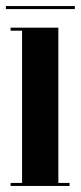

<svg xmlns="http://www.w3.org/2000/svg" viewBox="-26 -615 268 635"><path d="M9 0V-10H47V-513.5H9V-523.5H167V-10H204V0ZM-6.5 -585V-595H221.5V-585Z"/></svg>

Font: Imbue 100pt
Style: Bold
Weight: 700
Designer: Tyler Finck
Foundry: Etcetera Type Company
Version: Version 1.102; ttfautohint (v1.8.3)